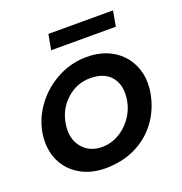

<svg xmlns="http://www.w3.org/2000/svg" viewBox="-125 -787 860 907"><g transform="rotate(-20 305.0 -333.5)"><path d="M574 -252Q578 -273 578 -298Q578 -359 549.5 -408.5Q521 -458 469 -486Q417 -514 348 -514Q271 -514 203 -478.5Q135 -443 89 -382.5Q43 -322 30 -250Q26 -229 26 -203Q26 -142 54 -93.5Q82 -45 134 -17Q186 11 254 11Q341 11 409 -23.5Q477 -58 519 -117.5Q561 -177 574 -252ZM461 -291Q461 -270 457 -251Q449 -208 422 -170.5Q395 -133 356 -111Q317 -89 273 -89Q216 -89 180.5 -125.5Q145 -162 145 -219Q145 -236 148 -252Q159 -321 210 -367.5Q261 -414 329 -414Q394 -414 427.5 -380Q461 -346 461 -291ZM541 -678H216L202 -601H527Z"/></g></svg>

Font: Geom Medium
Style: Italic
Weight: 500
Italic angle: -10°
Version: Version 1.102